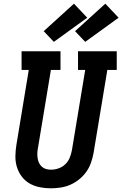

<svg xmlns="http://www.w3.org/2000/svg" viewBox="-20 -1013 663 1041"><path d="M255 8Q225 8 195 2Q165 -4 140 -18.5Q115 -33 97.5 -56.5Q80 -80 71.5 -108Q63 -136 63.5 -166.5Q64 -197 69 -228L136 -634H97V-735H308V-634H256L186 -212Q183 -198 182.5 -183.5Q182 -169 184 -155.5Q186 -142 191.5 -130Q197 -118 207 -109Q217 -100 230 -96.5Q243 -93 257 -93Q278 -93 298.5 -100.5Q319 -108 334.5 -123Q350 -138 358 -158Q366 -178 370 -199L442 -634H403V-735H613V-634H562L487 -182Q482 -156 473 -130Q464 -104 447.5 -81Q431 -58 408.5 -40Q386 -22 360.5 -11Q335 0 308 4Q281 8 255 8ZM442 -786 387 -844 551 -993 623 -917ZM272 -786 217 -844 381 -993 453 -917Z"/></svg>

Font: Iosevka Curly Slab Extended
Style: Bold Italic
Weight: 700
Width: 7
Italic angle: -9°
Monospace: yes
Designer: Belleve Invis
Foundry: Belleve Invis
Version: Version 11.0.0; ttfautohint (v1.8.3)